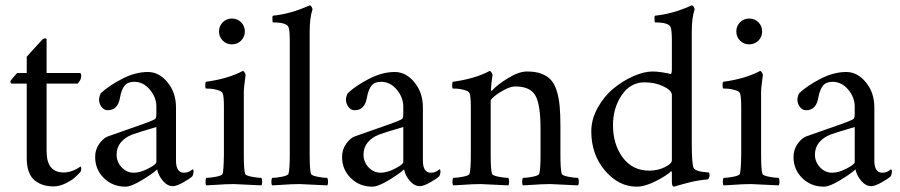

<svg xmlns="http://www.w3.org/2000/svg" viewBox="-20 -698 3405 726"><path d="M156.2 -421.9H282.2Q287.1 -421.9 287.1 -411.1Q287.1 -395.5 273.4 -381.8H156.2V-126Q156.2 -45.9 220.7 -45.9Q252.9 -45.9 284.2 -68.4Q287.1 -66.9 287.1 -61.5Q287.1 -50.8 283.2 -46.9Q273.4 -36.1 261.5 -25.6Q249.5 -15.1 227.1 -4.2Q204.6 6.8 182.6 6.8Q162.6 6.8 145.5 2Q128.4 -2.9 113.3 -14.2Q98.1 -25.4 89.6 -46.9Q81.1 -68.4 81.1 -98.6V-381.8H24.4Q19.5 -381.8 19.5 -390.6Q19.5 -393.1 30.3 -405.5Q41 -418 44.9 -421.9H81.1V-483.4Q88.9 -492.7 103.5 -508.5Q118.2 -524.4 128.9 -536.1Q139.6 -547.9 140.6 -548.8Q143.1 -551.3 146.7 -552.2Q150.4 -553.2 153.3 -552.5Q156.2 -551.8 156.2 -549.8Z M486.3 -44.9Q510.3 -44.9 540.8 -60.8Q571.3 -76.7 571.3 -85V-217.8Q495.6 -195.3 480.5 -189.5Q452.6 -178.7 436.8 -159.4Q420.9 -140.1 420.9 -113.3Q420.9 -85.9 439.9 -65.4Q459 -44.9 486.3 -44.9ZM539.1 -425.8Q581.5 -425.8 613.5 -386.7Q645.5 -347.7 645.5 -292V-90.8Q645.5 -44.9 675.8 -44.9Q680.2 -44.9 684.3 -45.7Q688.5 -46.4 691.4 -47.6Q694.3 -48.8 697.5 -50.5Q700.7 -52.2 702.4 -53.5Q704.1 -54.7 705.8 -56.2Q707.5 -57.6 708 -57.6Q711.9 -57.6 711.9 -49.8Q711.9 -39.6 707 -31.2Q695.8 -21 671.6 -7.6Q647.5 5.9 633.8 5.9Q613.3 5.9 596.2 -13.9Q579.1 -33.7 574.2 -57.6Q560.1 -43.5 518.3 -17.8Q476.6 7.8 454.1 7.8Q405.8 7.8 372.8 -24.7Q339.8 -57.1 339.8 -104.5Q339.8 -132.3 355.2 -154.1Q370.6 -175.8 388.7 -182.6Q404.8 -188.5 447.3 -203.1Q489.7 -217.8 518.3 -228Q546.9 -238.3 559.6 -244.1Q566.9 -247.1 569.1 -251.5Q571.3 -255.9 571.3 -268.6V-294.9Q571.3 -329.6 546.6 -359.1Q522 -388.7 487.3 -388.7Q462.9 -388.7 450.9 -373.8Q439 -358.9 433.6 -328.1Q425.3 -281.2 387.7 -281.2Q373 -281.2 363.8 -293.9Q354.5 -306.6 354.5 -322.3Q354.5 -326.2 356.7 -334.2Q358.9 -342.3 361.3 -345.7Q391.6 -374 441.7 -399.9Q491.7 -425.8 539.1 -425.8Z M822.3 -544.4Q808.1 -558.6 808.1 -579.1Q808.1 -599.6 822.3 -613.8Q836.4 -627.9 856.9 -627.9Q877.4 -627.9 891.6 -613.8Q905.8 -599.6 905.8 -579.1Q905.8 -558.6 891.6 -544.4Q877.4 -530.3 856.9 -530.3Q836.4 -530.3 822.3 -544.4ZM901.9 -317.4V-113.3Q901.9 -56.6 906.7 -41Q908.7 -34.2 931.4 -29.8Q954.1 -25.4 968.3 -25.4Q971.2 -21.5 971.4 -11.2Q971.7 -1 968.3 2.9Q868.2 -2 863.8 -2Q846.7 -2 830.8 -1.2Q814.9 -0.5 794.4 1Q773.9 2.4 760.3 2.9Q756.8 -1 757.1 -11.2Q757.3 -21.5 760.3 -25.4Q774.4 -25.4 797.1 -29.8Q819.8 -34.2 821.8 -41Q825.7 -53.2 826.7 -113.3V-294.9Q826.7 -334 821.8 -345.7Q818.8 -353 803.2 -357.4Q787.6 -361.8 777.1 -362.5Q766.6 -363.3 758.3 -363.3Q756.3 -365.2 756.1 -375Q755.9 -384.8 758.3 -388.7Q841.8 -399.9 897.9 -429.7Q901.4 -429.7 905 -423.8Q908.7 -418 908.7 -414.1Q901.9 -366.2 901.9 -349.6Z M1075.7 -544.9Q1075.7 -584 1070.8 -595.7Q1063.5 -613.3 1011.2 -613.3Q1010.7 -613.3 1010.3 -619.4Q1009.8 -625.5 1010 -631.8Q1010.3 -638.2 1012.2 -638.7Q1079.6 -645.5 1150.9 -677.7Q1154.3 -677.7 1158 -672.6Q1161.6 -667.5 1161.6 -662.1Q1150.9 -630.9 1150.9 -577.1V-113.3Q1150.9 -56.6 1155.8 -41Q1157.7 -34.2 1180.4 -29.8Q1203.1 -25.4 1217.3 -25.4Q1220.2 -21.5 1220.5 -11.2Q1220.7 -1 1217.3 2.9Q1117.2 -2 1112.8 -2Q1095.7 -2 1079.8 -1.2Q1064 -0.5 1043.5 1Q1022.9 2.4 1009.3 2.9Q1005.9 -1 1006.1 -11.2Q1006.3 -21.5 1009.3 -25.4Q1023.4 -25.4 1046.1 -29.8Q1068.8 -34.2 1070.8 -41Q1075.7 -56.6 1075.7 -113.3Z M1419.9 -44.9Q1443.8 -44.9 1474.4 -60.8Q1504.9 -76.7 1504.9 -85V-217.8Q1429.2 -195.3 1414.1 -189.5Q1386.2 -178.7 1370.4 -159.4Q1354.5 -140.1 1354.5 -113.3Q1354.5 -85.9 1373.5 -65.4Q1392.6 -44.9 1419.9 -44.9ZM1472.7 -425.8Q1515.1 -425.8 1547.1 -386.7Q1579.1 -347.7 1579.1 -292V-90.8Q1579.1 -44.9 1609.4 -44.9Q1613.8 -44.9 1617.9 -45.7Q1622.1 -46.4 1625 -47.6Q1627.9 -48.8 1631.1 -50.5Q1634.3 -52.2 1636 -53.5Q1637.7 -54.7 1639.4 -56.2Q1641.1 -57.6 1641.6 -57.6Q1645.5 -57.6 1645.5 -49.8Q1645.5 -39.6 1640.6 -31.2Q1629.4 -21 1605.2 -7.6Q1581.1 5.9 1567.4 5.9Q1546.9 5.9 1529.8 -13.9Q1512.7 -33.7 1507.8 -57.6Q1493.7 -43.5 1451.9 -17.8Q1410.2 7.8 1387.7 7.8Q1339.4 7.8 1306.4 -24.7Q1273.4 -57.1 1273.4 -104.5Q1273.4 -132.3 1288.8 -154.1Q1304.2 -175.8 1322.3 -182.6Q1338.4 -188.5 1380.9 -203.1Q1423.3 -217.8 1451.9 -228Q1480.5 -238.3 1493.2 -244.1Q1500.5 -247.1 1502.7 -251.5Q1504.9 -255.9 1504.9 -268.6V-294.9Q1504.9 -329.6 1480.2 -359.1Q1455.6 -388.7 1420.9 -388.7Q1396.5 -388.7 1384.5 -373.8Q1372.6 -358.9 1367.2 -328.1Q1358.9 -281.2 1321.3 -281.2Q1306.6 -281.2 1297.4 -293.9Q1288.1 -306.6 1288.1 -322.3Q1288.1 -326.2 1290.3 -334.2Q1292.5 -342.3 1294.9 -345.7Q1325.2 -374 1375.2 -399.9Q1425.3 -425.8 1472.7 -425.8Z M1973.1 -427.7Q2004.9 -427.7 2026.9 -419.4Q2048.8 -411.1 2063 -396Q2077.1 -380.9 2085.2 -354.5Q2093.3 -328.1 2096.2 -296.9Q2099.1 -265.6 2099.1 -220.7V-113.3Q2099.1 -56.6 2104 -41Q2106 -34.2 2128.7 -29.8Q2151.4 -25.4 2165.5 -25.4Q2168.5 -21.5 2168.7 -11.2Q2168.9 -1 2165.5 2.9Q2065.4 -2 2061 -2Q2043.9 -2 2028.1 -1.2Q2012.2 -0.5 1991.7 1Q1971.2 2.4 1957.5 2.9Q1954.1 -1 1954.3 -11.2Q1954.6 -21.5 1957.5 -25.4Q1971.7 -25.4 1994.4 -29.8Q2017.1 -34.2 2019 -41Q2023.9 -56.6 2023.9 -113.3V-210.9Q2023.9 -303.2 2004.2 -337.2Q1984.4 -371.1 1928.2 -371.1Q1911.6 -371.1 1888.9 -359.4Q1866.2 -347.7 1850.8 -335Q1835.4 -322.3 1835.4 -317.4V-113.3Q1835.4 -56.6 1840.3 -41Q1842.3 -34.2 1865 -29.8Q1887.7 -25.4 1901.9 -25.4Q1904.8 -21.5 1905 -11.2Q1905.3 -1 1901.9 2.9Q1801.8 -2 1797.4 -2Q1780.3 -2 1764.4 -1.2Q1748.5 -0.5 1728 1Q1707.5 2.4 1693.8 2.9Q1690.4 -1 1690.7 -11.2Q1690.9 -21.5 1693.8 -25.4Q1708 -25.4 1730.7 -29.8Q1753.4 -34.2 1755.4 -41Q1760.3 -56.6 1760.3 -113.3V-291Q1760.3 -334 1755.4 -345.7Q1752.4 -353 1736.8 -357.4Q1721.2 -361.8 1710.7 -362.5Q1700.2 -363.3 1691.9 -363.3Q1689.9 -365.2 1689.7 -375Q1689.5 -384.8 1691.9 -388.7Q1775.4 -399.9 1831.5 -429.7Q1835 -429.7 1838.6 -423.8Q1842.3 -418 1842.3 -414.1Q1836.4 -373 1836.4 -358.4Q1836.4 -354.5 1838.4 -354.5Q1839.4 -354.5 1841.3 -356.4Q1860.8 -377.9 1901.4 -402.8Q1941.9 -427.7 1973.1 -427.7Z M2448.2 -427.7Q2462.9 -427.7 2485.4 -424.3Q2507.8 -420.9 2515.6 -418Q2520.5 -418 2520.5 -438.5V-544.9Q2520.5 -584 2515.6 -595.7Q2508.3 -613.3 2456.1 -613.3Q2455.6 -613.3 2455.1 -619.4Q2454.6 -625.5 2454.8 -631.8Q2455.1 -638.2 2457 -638.7Q2524.4 -645.5 2595.7 -677.7Q2599.1 -677.7 2602.8 -672.6Q2606.4 -667.5 2606.4 -662.1Q2595.7 -630.9 2595.7 -577.1V-159.2Q2595.7 -79.6 2602.5 -63.5Q2605.5 -57.6 2614.7 -53.7Q2624 -49.8 2633.3 -48.6Q2642.6 -47.4 2651.1 -46.6Q2659.7 -45.9 2660.2 -45.9Q2663.1 -44.4 2663.1 -34.2Q2663.1 -31.2 2660.6 -25.4Q2658.2 -19.5 2655.3 -19.5Q2641.1 -18.6 2622.8 -15.6Q2604.5 -12.7 2588.6 -8.8Q2572.8 -4.9 2559.1 -1Q2545.9 2.9 2537.1 5.4L2528.3 7.8Q2520.5 7.8 2520.5 -10.7V-44.9Q2519.5 -51.3 2517.6 -50.8Q2502.9 -35.2 2460.9 -13.7Q2418.9 7.8 2387.7 7.8Q2319.3 7.8 2267.6 -53Q2215.8 -113.8 2215.8 -201.2Q2215.8 -246.6 2239.7 -290Q2263.7 -333.5 2299.1 -362.8Q2334.5 -392.1 2374.8 -409.9Q2415 -427.7 2448.2 -427.7ZM2417 -386.7Q2363.8 -386.7 2330.8 -338.1Q2297.9 -289.6 2297.9 -224.6Q2297.9 -152.3 2334.7 -102.5Q2371.6 -52.7 2435.5 -52.7Q2466.8 -52.7 2493.7 -65.9Q2520.5 -79.1 2520.5 -91.8V-338.9Q2520.5 -356 2488.8 -371.3Q2457 -386.7 2417 -386.7Z M2778.3 -544.4Q2764.2 -558.6 2764.2 -579.1Q2764.2 -599.6 2778.3 -613.8Q2792.5 -627.9 2813 -627.9Q2833.5 -627.9 2847.7 -613.8Q2861.8 -599.6 2861.8 -579.1Q2861.8 -558.6 2847.7 -544.4Q2833.5 -530.3 2813 -530.3Q2792.5 -530.3 2778.3 -544.4ZM2857.9 -317.4V-113.3Q2857.9 -56.6 2862.8 -41Q2864.7 -34.2 2887.5 -29.8Q2910.2 -25.4 2924.3 -25.4Q2927.2 -21.5 2927.5 -11.2Q2927.7 -1 2924.3 2.9Q2824.2 -2 2819.8 -2Q2802.7 -2 2786.9 -1.2Q2771 -0.5 2750.5 1Q2730 2.4 2716.3 2.9Q2712.9 -1 2713.1 -11.2Q2713.4 -21.5 2716.3 -25.4Q2730.5 -25.4 2753.2 -29.8Q2775.9 -34.2 2777.8 -41Q2781.7 -53.2 2782.7 -113.3V-294.9Q2782.7 -334 2777.8 -345.7Q2774.9 -353 2759.3 -357.4Q2743.7 -361.8 2733.2 -362.5Q2722.7 -363.3 2714.4 -363.3Q2712.4 -365.2 2712.2 -375Q2711.9 -384.8 2714.4 -388.7Q2797.9 -399.9 2854 -429.7Q2857.4 -429.7 2861.1 -423.8Q2864.7 -418 2864.7 -414.1Q2857.9 -366.2 2857.9 -349.6Z M3127 -44.9Q3150.9 -44.9 3181.4 -60.8Q3211.9 -76.7 3211.9 -85V-217.8Q3136.2 -195.3 3121.1 -189.5Q3093.3 -178.7 3077.4 -159.4Q3061.5 -140.1 3061.5 -113.3Q3061.5 -85.9 3080.6 -65.4Q3099.6 -44.9 3127 -44.9ZM3179.7 -425.8Q3222.2 -425.8 3254.2 -386.7Q3286.1 -347.7 3286.1 -292V-90.8Q3286.1 -44.9 3316.4 -44.9Q3320.8 -44.9 3325 -45.7Q3329.1 -46.4 3332 -47.6Q3335 -48.8 3338.1 -50.5Q3341.3 -52.2 3343 -53.5Q3344.7 -54.7 3346.4 -56.2Q3348.1 -57.6 3348.6 -57.6Q3352.5 -57.6 3352.5 -49.8Q3352.5 -39.6 3347.7 -31.2Q3336.4 -21 3312.3 -7.6Q3288.1 5.9 3274.4 5.9Q3253.9 5.9 3236.8 -13.9Q3219.7 -33.7 3214.8 -57.6Q3200.7 -43.5 3158.9 -17.8Q3117.2 7.8 3094.7 7.8Q3046.4 7.8 3013.4 -24.7Q2980.5 -57.1 2980.5 -104.5Q2980.5 -132.3 2995.8 -154.1Q3011.2 -175.8 3029.3 -182.6Q3045.4 -188.5 3087.9 -203.1Q3130.4 -217.8 3158.9 -228Q3187.5 -238.3 3200.2 -244.1Q3207.5 -247.1 3209.7 -251.5Q3211.9 -255.9 3211.9 -268.6V-294.9Q3211.9 -329.6 3187.3 -359.1Q3162.6 -388.7 3127.9 -388.7Q3103.5 -388.7 3091.6 -373.8Q3079.6 -358.9 3074.2 -328.1Q3065.9 -281.2 3028.3 -281.2Q3013.7 -281.2 3004.4 -293.9Q2995.1 -306.6 2995.1 -322.3Q2995.1 -326.2 2997.3 -334.2Q2999.5 -342.3 3002 -345.7Q3032.2 -374 3082.3 -399.9Q3132.3 -425.8 3179.7 -425.8Z"/></svg>

Font: Amiri
Style: Regular
Weight: 400
Designer: Khaled Hosny
Version: Version 000.108